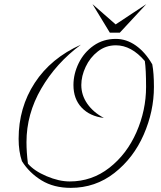

<svg xmlns="http://www.w3.org/2000/svg" viewBox="-20 -898 776 928"><path d="M86 -119Q70 -166 70 -227Q70 -378 148 -497.5Q226 -617 371 -682Q251 -593 179.5 -470Q108 -347 108 -211Q108 -163 115 -107Q145 -72 205 -46.5Q265 -21 317 -21Q424 -21 508.5 -87Q593 -153 639.5 -259Q686 -365 686 -478Q686 -562 680 -603Q615 -679 540 -679Q491 -679 453 -649.5Q415 -620 394 -575Q373 -530 373 -487Q373 -438 402 -396.5Q431 -355 482 -328Q414 -336 374.5 -378Q335 -420 335 -487Q335 -541 360.5 -593Q386 -645 432.5 -677.5Q479 -710 540 -710Q591 -710 636.5 -678Q682 -646 716 -587Q724 -545 724 -478Q724 -360 674.5 -247Q625 -134 533 -62Q441 10 322 10Q240 10 181 -26Q122 -62 86 -119ZM559 -740H511L427 -878L539 -780L687 -878Z"/></svg>

Font: Srisakdi
Style: Regular
Weight: 400
Designer: Cadson Demak Co.,Ltd.
Foundry: Cadson Demak Co.,Ltd.
Version: Version 1.000